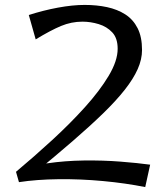

<svg xmlns="http://www.w3.org/2000/svg" viewBox="-20 -728 675 780"><path d="M116 -21 45 -30Q119 -92 192 -159Q265 -226 325 -292.5Q385 -359 421.5 -420Q458 -481 458 -530Q458 -573 436 -596.5Q414 -620 381 -630Q348 -640 315 -640Q270 -640 228 -622.5Q186 -605 125 -568L97 -667Q156 -686 215.5 -697Q275 -708 324 -708Q373 -708 415 -699Q457 -690 489 -669.5Q521 -649 539 -613.5Q557 -578 557 -525Q557 -487 539.5 -447.5Q522 -408 487 -363.5Q452 -319 399 -267.5Q346 -216 275.5 -155Q205 -94 116 -21ZM570 32Q490 16 398.5 7.5Q307 -1 218 0Q129 1 57 12L45 -30Q100 -54 172 -64.5Q244 -75 321 -76Q398 -77 468.5 -71.5Q539 -66 590 -59Z"/></svg>

Font: Marhey Light Light
Style: Regular
Weight: 300
Version: Version 1.000